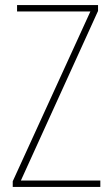

<svg xmlns="http://www.w3.org/2000/svg" viewBox="-20 -734 440 754"><path d="M374 0V-25H62L365 -691V-714H47V-689H335L30 -22V0Z"/></svg>

Font: Noto Sans Lao Condensed Thin
Style: Regular
Weight: 100
Width: 3
Designer: Monotype Design Team
Foundry: Monotype Imaging Inc.
Version: Version 2.003